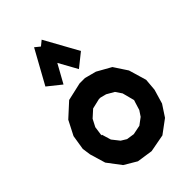

<svg xmlns="http://www.w3.org/2000/svg" viewBox="-265 -1017 1119 1119"><g transform="rotate(-45 294.5 -457.5)"><path d="M481.4 -509.3 535.6 -426.8 567.9 -317.4 561.5 -242.2 535.6 -154.3 488.8 -83 405.8 -21.5 296.4 -1 198.2 -15.6 121.6 -61 58.1 -145 29.3 -241.7 22 -293.9 36.6 -384.8 82.5 -474.1 167.5 -551.8 278.8 -577.1H323.2L394.5 -558.1ZM415 -221.2 430.7 -272 434.6 -283.7 415 -358.4 389.2 -396.5 343.3 -422.9 305.7 -432.6H293.5L231.4 -418L187 -377.9L163.1 -332L154.8 -272.5L159.2 -273.9L176.3 -216.8L211.9 -171.9L244.6 -151.9L293 -144.5L350.6 -156.2L392.6 -187.5ZM418 -705.1 335 -638.7 271.5 -753.4 208 -638.7 125 -705.1 240.2 -913.6 271.5 -888.2 302.7 -913.6Z"/></g></svg>

Font: Gap Sans
Style: Black
Weight: 400
Designer: Alexandre Liziard and Etienne Ozeray
Foundry: Interstices.io
Version: Version 1.6.1 - December 3. 2014